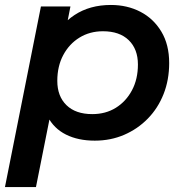

<svg xmlns="http://www.w3.org/2000/svg" viewBox="-30 -560 736 774"><path d="M352 7Q285 7 236 -17.5Q187 -42 162 -90.5Q137 -139 139 -211Q141 -311 175 -385Q209 -459 270.5 -499.5Q332 -540 417 -540Q483 -540 536 -512.5Q589 -485 620.5 -432.5Q652 -380 652 -306Q652 -238 629.5 -181Q607 -124 566 -82Q525 -40 470.5 -16.5Q416 7 352 7ZM-10 194 135 -534H254L230 -412L197 -270L179 -127L115 194ZM342 -100Q396 -100 437 -125.5Q478 -151 502 -196Q526 -241 526 -300Q526 -362 489 -398Q452 -434 385 -434Q332 -434 290.5 -408.5Q249 -383 225 -338Q201 -293 201 -234Q201 -172 238 -136Q275 -100 342 -100Z"/></svg>

Font: MOST Montserrat SemiBold
Style: Italic
Weight: 600
Italic angle: -11.3°
Designer: Julieta Ulanovsky
Foundry: Julieta Ulanovsky
Version: Version 8.000;March 11, 2024;FontCreator 15.0.0.2926 64-bit